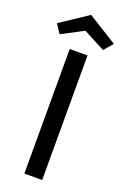

<svg xmlns="http://www.w3.org/2000/svg" viewBox="-197 -961 663 1014"><g transform="rotate(20 134.0 -454.0)"><path d="M184 0H84V-700H184ZM251 -755 129 -819 7 -755 -26 -805 129 -908 294 -805Z"/></g></svg>

Font: Bruno Ace SC
Style: Regular
Weight: 400
Version: Version 1.100; ttfautohint (v1.8.4.7-5d5b);gftools[0.9.27]